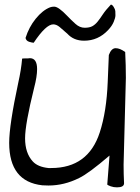

<svg xmlns="http://www.w3.org/2000/svg" viewBox="-20 -804 602 826"><path d="M513.7 -15.6Q513.7 2 483.4 2Q468.8 2 456.5 -2.4Q444.3 -6.8 441.4 -9.8L451.2 -134.8Q361.3 -57.6 320.3 -38.1Q255.9 -5.9 188.5 -5.9Q175.8 -5.9 162.1 -6.8Q19.5 -22.5 19.5 -189.5Q19.5 -265.6 58.6 -448.2Q71.3 -504.9 75.2 -551.8Q78.1 -552.7 87.9 -552.7Q87.9 -552.7 99.6 -552.7Q104.5 -553.7 108.4 -553.7Q139.6 -553.7 139.6 -506.8Q139.6 -474.6 127 -426.8Q87.9 -269.5 87.9 -209Q87.9 -145.5 121.1 -109.4Q142.6 -85.9 188.5 -81.1Q194.3 -81.1 200.2 -81.1Q359.4 -81.1 409.2 -234.4Q438.5 -324.2 443.4 -451.2Q446.3 -509.8 448.2 -567.4Q459 -596.7 477.5 -596.7Q496.1 -596.7 518.6 -580.1Q521.5 -523.4 521.5 -468.8L511.7 -95.7Q511.7 -55.7 513.7 -15.6ZM209 -699.2Q177.7 -699.2 125 -620.1Q119.1 -620.1 106 -624Q92.8 -627.9 89.8 -640.6Q104.5 -687.5 133.8 -723.6Q163.1 -759.8 195.3 -772.5Q203.1 -775.4 212.9 -775.4Q222.7 -775.4 236.8 -765.1Q251 -754.9 268.6 -736.3Q286.1 -717.8 304.7 -701.2Q323.2 -684.6 344.2 -684.6Q365.2 -684.6 377.4 -691.4Q389.6 -698.2 399.9 -710.9Q410.2 -723.6 422.4 -742.2Q434.6 -760.7 457 -784.2Q462.9 -784.2 469.2 -773.9Q475.6 -763.7 476.1 -756.3Q476.6 -749 476.6 -738.3Q476.6 -727.5 469.2 -710Q461.9 -692.4 445.3 -674.8Q402.3 -628.9 341.8 -628.9Q296.9 -628.9 269.5 -659.2Q250 -676.8 236.3 -688Q222.7 -699.2 209 -699.2Z"/></svg>

Font: Architects Daughter
Style: Regular
Weight: 400
Designer: Kimberly Geswein
Foundry: Kimberly Geswein
Version: Version 1.003 2010